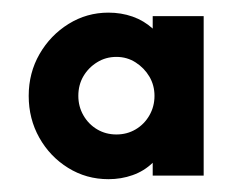

<svg xmlns="http://www.w3.org/2000/svg" viewBox="-20 -567 373 301"><path d="M150 -286.1Q115.3 -286.1 86.8 -303.8Q58.3 -321.5 41.7 -351Q25 -380.6 25 -416.7Q25 -452.8 42 -482.3Q59 -511.8 87.5 -529.5Q116 -547.2 150 -547.2Q170.1 -547.2 187.8 -541Q205.6 -534.7 219.4 -522.2V-541.7H299.3V-291.7H219.4V-311.8Q205.6 -298.6 187.8 -292.4Q170.1 -286.1 150 -286.1ZM162.5 -356.2Q179.2 -356.2 192.7 -364.2Q206.2 -372.2 214.2 -386.1Q222.2 -400 222.2 -416.7Q222.2 -433.3 214.2 -446.9Q206.2 -460.4 192.7 -469.1Q179.2 -477.8 162.5 -477.8Q145.8 -477.8 132.3 -469.4Q118.8 -461.1 110.8 -447.6Q102.8 -434 102.8 -416.7Q102.8 -400 110.8 -386.1Q118.8 -372.2 132.3 -364.2Q145.8 -356.2 162.5 -356.2Z"/></svg>

Font: Afacad Flux SemiBold
Style: Regular
Weight: 600
Designer: Kristian Moeller
Foundry: Dicotype
Version: Version 1.100